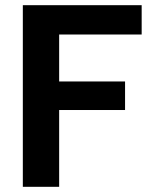

<svg xmlns="http://www.w3.org/2000/svg" viewBox="-20 -720 597 740"><path d="M68 0V-700H526V-587H208V-406H462V-296H208V0Z"/></svg>

Font: DM Sans 17pt ExtraBold
Style: Regular
Weight: 800
Version: Version 4.004;gftools[0.9.30]